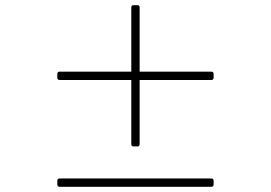

<svg xmlns="http://www.w3.org/2000/svg" viewBox="-20 -733 1040 737"><path d="M200 -435V-449Q200 -458 209 -458H484V-704Q484 -713 492 -713H508Q516 -713 516 -704V-458H791Q800 -458 800 -449V-435Q800 -426 791 -426H516V-180Q516 -171 508 -171H492Q484 -171 484 -180V-426H209Q200 -426 200 -435ZM209 -48H791Q800 -48 800 -39V-25Q800 -16 791 -16H209Q200 -16 200 -25V-39Q200 -48 209 -48Z"/></svg>

Font: LINE Seed JP_TTF Thin
Style: Regular
Weight: 250
Designer: LY Corporation & Fontrix & Fontworks
Version: Version 1.008